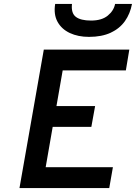

<svg xmlns="http://www.w3.org/2000/svg" viewBox="-20 -951 688 971"><path d="M78.5 0 201.5 -700H634L616.5 -595H297L265.5 -414.5H461L442 -309.5H246.5L211 -105.5H551L532.5 0ZM430 -764.5Q375 -764.5 333.2 -784Q291.5 -803.5 271 -840.8Q250.5 -878 259 -931H344Q339 -884.5 363.5 -865.8Q388 -847 440.5 -847Q494.5 -847 525 -872Q555.5 -897 562 -931H647.5Q638.5 -882 611.8 -844.2Q585 -806.5 539.8 -785.5Q494.5 -764.5 430 -764.5Z"/></svg>

Font: Overpass SemiBold
Style: Italic
Weight: 600
Italic angle: -10°
Designer: Delve Withrington, Dave Bailey, Thomas Jockin
Foundry: Delve Fonts LLC
Version: Version 4.000